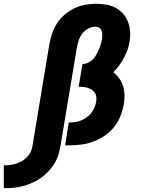

<svg xmlns="http://www.w3.org/2000/svg" viewBox="-145 -763 765 1008"><path d="M-125 225V105Q-109 105 -92.5 103Q-76 101 -60 96Q-44 91 -29 82Q-14 73 -2 60.5Q10 48 17 32Q24 16 26 0L114 -530Q119 -559 128.5 -587Q138 -615 154.5 -640.5Q171 -666 195 -686.5Q219 -707 246.5 -720Q274 -733 303 -738Q332 -743 360 -743Q387 -743 413.5 -738.5Q440 -734 462 -722Q484 -710 501 -691Q518 -672 527 -648Q536 -624 538 -597.5Q540 -571 535 -544Q532 -522 524 -500.5Q516 -479 505.5 -459Q495 -439 480.5 -419.5Q466 -400 450 -384Q468 -370 481 -351.5Q494 -333 501 -311Q508 -289 508.5 -264Q509 -239 505 -215Q499 -184 487 -153Q475 -122 453.5 -95.5Q432 -69 403.5 -50Q375 -31 344 -19.5Q313 -8 281 -4Q249 0 217 0H197L216 -120H217Q233 -120 249 -122Q265 -124 280.5 -130.5Q296 -137 310 -147Q324 -157 334.5 -170.5Q345 -184 351.5 -199.5Q358 -215 360 -231Q362 -243 360.5 -255Q359 -267 352.5 -276.5Q346 -286 336.5 -292Q327 -298 316 -301.5Q305 -305 292.5 -306.5Q280 -308 268 -308L288 -427Q303 -427 317 -433.5Q331 -440 342 -451Q353 -462 360.5 -475.5Q368 -489 374 -502.5Q380 -516 384 -530Q388 -544 391 -559Q392 -570 392 -581Q392 -592 388.5 -601.5Q385 -611 376.5 -617Q368 -623 357 -623Q337 -623 318 -613Q299 -603 286.5 -586Q274 -569 267.5 -549.5Q261 -530 258 -510L173 0Q169 25 161.5 49.5Q154 74 140.5 96Q127 118 108.5 137.5Q90 157 68.5 172Q47 187 22.5 197.5Q-2 208 -26.5 214.5Q-51 221 -76 223Q-101 225 -125 225Z"/></svg>

Font: Iosevka Curly Slab HvEx
Style: Italic
Weight: 900
Width: 7
Italic angle: -9°
Monospace: yes
Designer: Belleve Invis
Foundry: Belleve Invis
Version: Version 11.1.0; ttfautohint (v1.8.3)